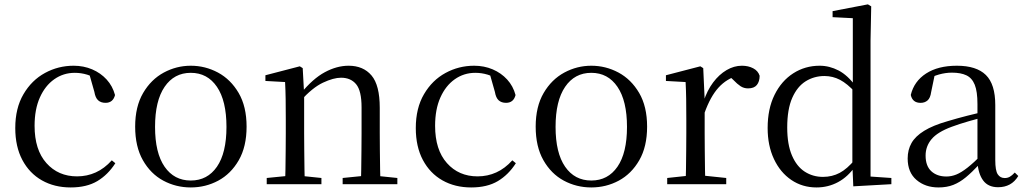

<svg xmlns="http://www.w3.org/2000/svg" viewBox="-20 -825 4591 860"><path d="M296.6 14.6Q223.8 14.6 167.8 -17.1Q111.8 -48.8 80.1 -108.5Q48.4 -168.3 48.4 -251.4Q48.4 -340.7 85.2 -403.2Q121.9 -465.8 181.5 -498.2Q241 -530.6 309.8 -530.6Q354.5 -530.6 392.7 -514.4Q430.9 -498.1 457.7 -468.8Q484.5 -439.5 495.2 -399.3Q486.3 -364.4 452.7 -364.4Q432 -364.4 419.6 -375.7Q407.1 -386.9 402.7 -413.5L377.7 -501.6L427.8 -461.9Q397.5 -482.4 370.4 -490.6Q343.3 -498.8 315 -498.8Q263.9 -498.8 222.9 -469.9Q182 -441 158.5 -388.2Q134.9 -335.4 134.9 -261.5Q134.9 -153.9 187.9 -94.5Q240.8 -35 325.2 -35Q370 -35 408.9 -52.7Q447.9 -70.3 480.8 -106.9L496.6 -93.9Q463.6 -42.3 415.9 -13.8Q368.2 14.6 296.6 14.6Z M834.5 14.6Q768.2 14.6 711.4 -15.9Q654.6 -46.5 620 -107.4Q585.4 -168.3 585.4 -257.8Q585.4 -347.6 621.1 -408.5Q656.7 -469.3 713.7 -500Q770.7 -530.6 834.5 -530.6Q899.2 -530.6 956.2 -500.1Q1013.2 -469.5 1048.9 -408.7Q1084.5 -347.8 1084.5 -257.8Q1084.5 -168 1049.4 -107.2Q1014.3 -46.3 957.5 -15.8Q900.7 14.6 834.5 14.6ZM834.5 -16.4Q909 -16.4 951.7 -78.2Q994.4 -140.1 994.4 -256.6Q994.4 -373.4 951.7 -436.1Q909 -498.8 834.5 -498.8Q760.1 -498.8 717.3 -436.1Q674.5 -373.4 674.5 -256.6Q674.5 -140.1 717.3 -78.2Q760.1 -16.4 834.5 -16.4Z M1174.7 0V-27.8L1283.4 -38.6H1315.8L1419.7 -27.8V0ZM1256.9 0Q1258.1 -24.4 1258.6 -65.3Q1259.1 -106.3 1259.6 -150.7Q1260.1 -195.1 1260.1 -228.5V-289.4Q1260.1 -340.8 1259.5 -380.8Q1258.9 -420.7 1256.9 -457.5L1168.8 -462.4V-487.9L1322.9 -528L1335.9 -519.8L1342.3 -403.1V-401.7V-228.5Q1342.3 -195.1 1342.8 -150.7Q1343.3 -106.3 1343.8 -65.3Q1344.3 -24.4 1345.3 0ZM1514.8 0V-27.8L1622.3 -38.6H1655.3L1759.8 -27.8V0ZM1596.5 0Q1597.5 -24.4 1598 -64.8Q1598.5 -105.3 1599 -149.7Q1599.5 -194.1 1599.5 -228.5V-344.3Q1599.5 -418.1 1575.4 -447.5Q1551.3 -476.9 1507.6 -476.9Q1473.9 -476.9 1426.8 -454.8Q1379.6 -432.7 1325.2 -372.4L1316.7 -406H1326.8Q1381.4 -472.9 1435.1 -501.7Q1488.9 -530.6 1541.5 -530.6Q1607 -530.6 1644 -487.1Q1681 -443.5 1681 -342.4V-228.5Q1681 -194.1 1681.5 -149.7Q1682 -105.3 1682.6 -64.8Q1683.2 -24.4 1684.2 0Z M2090.6 14.6Q2017.8 14.6 1961.8 -17.1Q1905.8 -48.8 1874.1 -108.5Q1842.4 -168.3 1842.4 -251.4Q1842.4 -340.7 1879.2 -403.2Q1915.9 -465.8 1975.5 -498.2Q2035 -530.6 2103.8 -530.6Q2148.5 -530.6 2186.7 -514.4Q2224.9 -498.1 2251.7 -468.8Q2278.5 -439.5 2289.2 -399.3Q2280.3 -364.4 2246.7 -364.4Q2226 -364.4 2213.6 -375.7Q2201.1 -386.9 2196.7 -413.5L2171.7 -501.6L2221.8 -461.9Q2191.5 -482.4 2164.4 -490.6Q2137.3 -498.8 2109 -498.8Q2057.9 -498.8 2016.9 -469.9Q1976 -441 1952.5 -388.2Q1928.9 -335.4 1928.9 -261.5Q1928.9 -153.9 1981.9 -94.5Q2034.8 -35 2119.2 -35Q2164 -35 2202.9 -52.7Q2241.9 -70.3 2274.8 -106.9L2290.6 -93.9Q2257.6 -42.3 2209.9 -13.8Q2162.2 14.6 2090.6 14.6Z M2628.5 14.6Q2562.2 14.6 2505.4 -15.9Q2448.6 -46.5 2414 -107.4Q2379.4 -168.3 2379.4 -257.8Q2379.4 -347.6 2415.1 -408.5Q2450.7 -469.3 2507.7 -500Q2564.7 -530.6 2628.5 -530.6Q2693.2 -530.6 2750.2 -500.1Q2807.2 -469.5 2842.9 -408.7Q2878.5 -347.8 2878.5 -257.8Q2878.5 -168 2843.4 -107.2Q2808.3 -46.3 2751.5 -15.8Q2694.7 14.6 2628.5 14.6ZM2628.5 -16.4Q2703 -16.4 2745.7 -78.2Q2788.4 -140.1 2788.4 -256.6Q2788.4 -373.4 2745.7 -436.1Q2703 -498.8 2628.5 -498.8Q2554.1 -498.8 2511.3 -436.1Q2468.5 -373.4 2468.5 -256.6Q2468.5 -140.1 2511.3 -78.2Q2554.1 -16.4 2628.5 -16.4Z M2968.5 0V-27.8L3078.6 -39.6H3119.9L3232.9 -27.8V0ZM3050.9 0Q3052.1 -24.4 3052.6 -65.3Q3053.1 -106.3 3053.6 -150.7Q3054.1 -195.1 3054.1 -228.5V-289.4Q3054.1 -341 3053.5 -380.9Q3052.9 -420.7 3050.9 -457.5L2962.8 -462.4V-487.9L3116.9 -528L3129.9 -519.8L3136.3 -379V-378V-228.5Q3136.3 -195.1 3136.8 -150.7Q3137.3 -106.3 3137.8 -65.3Q3138.3 -24.4 3139.3 0ZM3135.5 -318.6 3113.9 -371H3131.7Q3147.2 -419.5 3174.1 -455.5Q3201 -491.4 3234.4 -511Q3267.8 -530.6 3303 -530.6Q3331.9 -530.6 3353.7 -519.1Q3375.6 -507.7 3382.6 -485.6Q3382.4 -459.5 3370 -444.3Q3357.7 -429.1 3330.7 -429.1Q3312.2 -429.1 3297.3 -438.7Q3282.5 -448.4 3264.8 -466.9L3241.8 -488.8L3287.3 -487.2Q3235 -473 3198.4 -432.7Q3161.8 -392.5 3135.5 -318.6Z M3637.4 14.6Q3574 14.6 3524.4 -19Q3474.9 -52.6 3446.7 -112.6Q3418.4 -172.7 3418.4 -251.6Q3418.4 -337.9 3449.4 -400.3Q3480.3 -462.8 3533.3 -496.7Q3586.2 -530.6 3651.4 -530.6Q3695.2 -530.6 3736.3 -509.2Q3777.5 -487.7 3813.7 -437.5H3823.5L3810.8 -411.3Q3775.2 -450.3 3742.6 -467.4Q3710 -484.5 3672.8 -484.5Q3626.9 -484.5 3589 -461.1Q3551.2 -437.6 3528.7 -386.9Q3506.1 -336.1 3506.1 -253.7Q3506.1 -178.2 3527.2 -128.9Q3548.2 -79.6 3584.6 -56.1Q3621.1 -32.7 3666.2 -32.7Q3707.2 -32.7 3741 -50.6Q3774.7 -68.5 3809.4 -110.2L3821.9 -82.4H3812.5Q3778.7 -33.4 3734.1 -9.4Q3689.5 14.6 3637.4 14.6ZM3802 9.6 3797.9 -88.8V-91.6V-430.7L3799.9 -440.3V-743.5L3709.3 -748.1V-775.1L3867.5 -805.5L3882.3 -796.5L3879.3 -644.4V-34.2L3972.6 -27.8V0Z M4183.7 14.6Q4124.5 14.6 4085.1 -19.1Q4045.6 -52.8 4045.6 -115.1Q4045.6 -153.9 4062.8 -184.3Q4079.9 -214.6 4119.4 -239Q4158.9 -263.5 4224.9 -282.3Q4266.8 -294.9 4312.8 -306.7Q4358.8 -318.5 4398.8 -327.7V-303.3Q4358.8 -293.3 4317.7 -281.5Q4276.6 -269.7 4242.6 -257Q4179.3 -233.6 4152.6 -201.7Q4125.9 -169.7 4125.9 -128.2Q4125.9 -81.6 4151.5 -58Q4177.2 -34.4 4219.1 -34.4Q4241.6 -34.4 4263.6 -43.3Q4285.6 -52.2 4313.7 -74.2Q4341.7 -96.3 4379.8 -134.4L4388.5 -87.1H4364.9Q4333.7 -53.7 4306.5 -31.1Q4279.2 -8.4 4250.1 3.1Q4221 14.6 4183.7 14.6ZM4450.8 13.6Q4406.1 13.6 4383.8 -16.6Q4361.5 -46.7 4358.2 -99.7V-103.3V-359Q4358.2 -415 4346.1 -445.3Q4333.9 -475.6 4308.7 -487.6Q4283.6 -499.6 4244 -499.6Q4215.3 -499.6 4186.1 -491.4Q4156.9 -483.2 4123.7 -464.7L4167.2 -491.9L4150.8 -412.7Q4147.2 -386 4134.7 -375.2Q4122.1 -364.3 4103.4 -364.3Q4067.2 -364.3 4059.5 -399.7Q4074.4 -461 4128.1 -495.8Q4181.8 -530.6 4266.2 -530.6Q4353.5 -530.6 4395.8 -489.2Q4438 -447.8 4438 -354.6V-107.7Q4438 -60.8 4449.1 -44.2Q4460.1 -27.5 4480.4 -27.5Q4493 -27.5 4503 -33.2Q4513 -38.8 4525.4 -52.1L4541.1 -36.7Q4525.2 -10.7 4502.6 1.4Q4480 13.6 4450.8 13.6Z"/></svg>

Font: Noto Serif SC
Style: Regular
Weight: 200
Designer: Ryoko NISHIZUKA 西塚涼子 (kana & ideographs); Frank Grießhammer (Latin, Greek & Cyrillic); Wenlong ZHANG 张文龙 (bopomofo); San
Foundry: Adobe
Version: Version 2.001;hotconv 1.1.0;makeotfexe 2.6.0